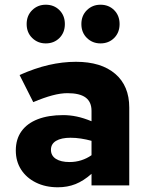

<svg xmlns="http://www.w3.org/2000/svg" viewBox="-20 -786 640 814"><path d="M225 8Q173 8 132.5 -12Q92 -32 69.5 -67Q47 -102 47 -148Q47 -196 71 -229.5Q95 -263 140 -280.5Q185 -298 248 -298Q276 -298 305 -292Q334 -286 368 -272V-316Q368 -354 343 -372.5Q318 -391 266 -391Q237 -391 201.5 -381.5Q166 -372 121 -353L63 -468Q128 -497 186.5 -510.5Q245 -524 302 -524Q409 -524 468.5 -473Q528 -422 528 -330V0H368V-49Q334 -19 300 -5.5Q266 8 225 8ZM196 -151Q196 -126 217 -112.5Q238 -99 275 -99Q301 -99 324.5 -106.5Q348 -114 368 -128V-189Q346 -195 323.5 -198.5Q301 -202 279 -202Q240 -202 218 -189Q196 -176 196 -151ZM174 -602Q140 -602 116.5 -625Q93 -648 93 -684Q93 -720 116.5 -743Q140 -766 174 -766Q209 -766 232 -743Q255 -720 255 -684Q255 -648 232 -625Q209 -602 174 -602ZM406 -602Q372 -602 348.5 -625Q325 -648 325 -684Q325 -720 348.5 -743Q372 -766 406 -766Q441 -766 464 -743Q487 -720 487 -684Q487 -648 464 -625Q441 -602 406 -602Z"/></svg>

Font: Red Hat Mono VF Light
Style: Regular
Weight: 300
Monospace: yes
Designer: Pentagram, MCKL
Foundry: Pentagram, MCKL
Version: Version 1.023